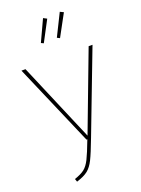

<svg xmlns="http://www.w3.org/2000/svg" viewBox="-171 -991 787 1074"><g transform="rotate(-20 223.0 -454.0)"><path d="M251 -194Q220 -112 202.5 -77Q185 -42 162 -23.5Q139 -5 94 9L88 -9Q127 -22 147.5 -38Q168 -54 184.5 -87Q201 -120 229 -194H224L14 -681H38L237 -213L414 -681H437ZM328 -917 349 -907 279 -778 263 -786ZM228 -916 249 -905 184 -782 169 -789Z"/></g></svg>

Font: Fira Sans Condensed Thin
Style: Regular
Weight: 250
Width: 3
Designer: Carrois Corporate & Edenspiekermann AG
Foundry: Carrois Corporate GbR & Edenspiekermann AG
Version: Version 4.203